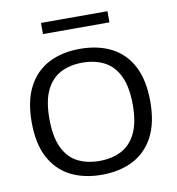

<svg xmlns="http://www.w3.org/2000/svg" viewBox="-84 -832 843 916"><g transform="rotate(-10 337.0 -374.0)"><path d="M336.5 7.5Q250.5 7.5 186 -25.2Q121.5 -58 85.5 -125.5Q49.5 -193 49.5 -297Q49.5 -401.5 85.5 -469.2Q121.5 -537 186.2 -569.8Q251 -602.5 336.5 -602.5Q423 -602.5 487.8 -569.8Q552.5 -537 588.2 -469.2Q624 -401.5 624 -297Q624 -193 588 -125.5Q552 -58 487.2 -25.2Q422.5 7.5 336.5 7.5ZM336.5 -59.5Q398 -59.5 443.5 -83.2Q489 -107 514 -159Q539 -211 539 -295.5Q539 -382 513.8 -435Q488.5 -488 443 -511.8Q397.5 -535.5 336.5 -535.5Q276 -535.5 230.8 -512Q185.5 -488.5 160.5 -436.5Q135.5 -384.5 135.5 -299.5Q135.5 -212.5 160.2 -159.8Q185 -107 230.2 -83.2Q275.5 -59.5 336.5 -59.5ZM175.5 -702.5V-756.5H497.5V-702.5Z"/></g></svg>

Font: Encode Sans SC SemiExpanded
Style: Regular
Weight: 400
Width: 6
Designer: Multiple Designers
Foundry: Impallari Type
Version: Version 3.002